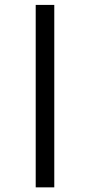

<svg xmlns="http://www.w3.org/2000/svg" viewBox="-20 -660 373 798"><path d="M205.6 -639.6V118.7H128.4V-639.6Z"/></svg>

Font: Yantramanav
Style: Bold
Weight: 700
Version: Version 1.001;PS 1.0;hotconv 1.0.72;makeotf.lib2.5.5900; ttf